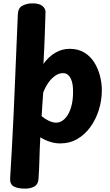

<svg xmlns="http://www.w3.org/2000/svg" viewBox="-20 -845 657 1150"><path d="M129.8 284.8Q84.7 284.8 61.4 271.2Q38.2 257.6 40.8 220.8Q46.3 131.4 51.6 35.4Q56.9 -60.7 61.5 -160.8Q66.1 -260.9 70.2 -362.4Q74.3 -464 78.6 -564.1Q82.8 -664.1 86.8 -759.3Q88.6 -797.7 115 -811.3Q141.4 -824.9 174.8 -824.9Q215.9 -824.9 234.3 -809Q252.7 -793.1 252.7 -773.8Q252.7 -768.6 251.9 -750.4Q251.2 -732.3 250.4 -703.4Q249.6 -674.6 248.2 -637.1Q246.9 -599.6 244.9 -555.2Q242.9 -510.9 240.3 -462.2Q270.6 -505.4 311.2 -529Q351.9 -552.6 396.1 -552.6Q448.3 -552.6 485 -530.2Q521.7 -507.9 544.8 -470.8Q567.9 -433.8 578.9 -390.3Q590 -346.9 590 -304.7Q590 -244.8 572.3 -187.7Q554.7 -130.7 521.9 -85.1Q489.2 -39.4 443.4 -12.7Q397.7 14 340.7 14Q309.9 14 279.6 4.3Q249.3 -5.4 221.4 -22.7Q217.7 46.4 216.1 108.5Q214.6 170.6 210.6 226.4Q208.8 258.7 186.5 271.7Q164.2 284.8 129.8 284.8ZM315.1 -110.3Q335.9 -110.1 354.3 -122.5Q372.8 -134.9 386.9 -158.4Q401 -181.9 409.2 -215.7Q417.3 -249.6 417.6 -292.4Q418 -315.8 415.1 -336Q412.1 -356.2 405.1 -371.8Q398.1 -387.3 387.1 -396.7Q376 -406.1 359.7 -407Q333.9 -407.7 310 -390.8Q286.1 -373.9 267.9 -347.1Q249.8 -320.3 238.8 -290Q236.9 -260.6 233.8 -220.3Q230.8 -180.1 229.3 -149.3Q247.4 -133.7 270.8 -122.3Q294.1 -111 315.1 -110.3Z"/></svg>

Font: Playpen Sans Deva
Style: Regular
Weight: 400
Designer: Pooja Saxena, Gunjan Panchal, Laura Meseguer, Veronika Burian, José Scaglione
Foundry: TypeTogether
Version: Version 2.000